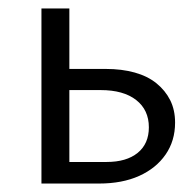

<svg xmlns="http://www.w3.org/2000/svg" viewBox="-20 -434 462 454"><path d="M78 0V-414H144V-51H232Q279 -51 305.5 -72.5Q332 -94 332 -133Q332 -174 302 -197.5Q272 -221 218 -221H128V-271H230Q268 -271 298.5 -262.5Q329 -254 350 -237Q371 -220 382.5 -197Q394 -174 394 -144Q394 -101 371.5 -68.5Q349 -36 309 -18Q269 0 214 0Z"/></svg>

Font: Ysabeau Office
Style: Regular
Weight: 400
Designer: Christian Thalmann (Catharsis Fonts)
Version: Version 2.001;gftools[0.9.30]; featfreeze: tnum,lnum,ss02